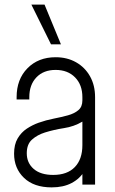

<svg xmlns="http://www.w3.org/2000/svg" viewBox="-20 -800 499 832"><path d="M204 12Q127 12 84 -29.2Q41 -70.5 41 -134Q41 -174 56.5 -200.2Q72 -226.5 96.2 -242.5Q120.5 -258.5 147 -268Q179.5 -279.5 212.8 -286Q246 -292.5 274.2 -300.2Q302.5 -308 319.8 -322.8Q337 -337.5 337 -365V-379Q337 -432.5 305.2 -464.8Q273.5 -497 221 -497Q168.5 -497 137.8 -464.8Q107 -432.5 107 -379V-369H52V-379Q52 -456.5 99 -504.2Q146 -552 221 -552Q271 -552 309.5 -530.2Q348 -508.5 370 -469.5Q392 -430.5 392 -379V0H337V-71L346 -59Q326 -25.5 290.2 -6.8Q254.5 12 204 12ZM210.5 -42Q271.5 -42 304.2 -76Q337 -110 337 -171V-273Q301 -251.5 257.2 -244.8Q213.5 -238 175 -226Q141.5 -215.5 118.8 -195.2Q96 -175 96 -136Q96 -94 126 -68Q156 -42 210.5 -42ZM201 -608 116 -780H173L244 -608Z"/></svg>

Font: Mohave Light Light
Style: Regular
Weight: 300
Version: Version 2.003